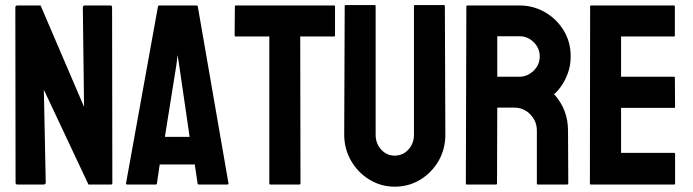

<svg xmlns="http://www.w3.org/2000/svg" viewBox="-20 -717 2692 746"><path d="M148.4 0H48.3Q40.5 0 40.5 -6.8L39.6 -688Q39.6 -695.8 47.4 -695.8H137.7L306.6 -301.8L301.8 -688Q301.8 -695.8 310.5 -695.8H409.7Q415.5 -695.8 415.5 -688L416.5 -5.9Q416.5 0 411.6 0H323.7L150.4 -368.2L157.7 -7.8Q157.7 0 148.4 0Z M469.7 -4.9 593.8 -691.9Q594.7 -695.8 598.6 -695.8H743.7Q747.6 -695.8 748.5 -691.9L867.7 -4.9Q868.2 0 863.8 0H752.9Q748 0 747.6 -4.9L736.8 -78.1H600.6L589.8 -4.9Q589.4 0 585 0H473.6Q469.7 0 469.7 -4.9ZM675.8 -465.8 669.9 -502.9 665.5 -465.8 620.6 -185.1H716.8Z M1143.6 0H1030.8Q1026.4 0 1026.4 -4.9V-575.2H896.5Q891.6 -575.2 891.6 -580.1L892.6 -691.9Q892.6 -695.8 896.5 -695.8H1276.4Q1281.7 -695.8 1281.7 -691.9V-580.1Q1281.7 -575.2 1277.8 -575.2H1146.5L1147.5 -4.9Q1147.5 0 1143.6 0Z M1513.2 8.3Q1460.4 8.3 1415.5 -19Q1370.6 -46.4 1344 -92.5Q1317.4 -138.7 1317.4 -193.4L1319.3 -693.4Q1319.3 -697.3 1323.2 -697.3H1435.5Q1439.5 -697.3 1439.5 -693.4V-193.4Q1439.5 -159.7 1460.9 -136Q1482.4 -112.3 1513.2 -112.3Q1545.4 -112.3 1566.9 -136Q1588.4 -159.7 1588.4 -193.4V-693.4Q1588.4 -697.3 1592.3 -697.3H1704.6Q1708.5 -697.3 1708.5 -693.4L1710.4 -193.4Q1710.4 -138.2 1684.1 -91.8Q1657.2 -45.9 1612.8 -18.8Q1568.4 8.3 1513.2 8.3Z M1907.2 0H1793.9Q1790 0 1790 -4.9L1792 -691.9Q1792 -695.8 1795.9 -695.8H1998Q2052.2 -695.8 2097.7 -669.4Q2143.1 -643.1 2170.2 -598.6Q2197.3 -554.2 2197.3 -498Q2197.3 -461.4 2186 -431.6Q2174.8 -401.9 2159.9 -381.3Q2145 -360.8 2132.8 -351.1Q2187 -291 2187 -210L2188 -4.9Q2188 0 2183.1 0H2069.8Q2065.9 0 2065.9 -2.9V-210Q2065.9 -246.1 2040.5 -272.5Q2015.1 -298.8 1978 -298.8H1912.1L1911.1 -4.9Q1911.1 0 1907.2 0ZM1998 -576.2H1912.1V-418.9H1998Q2028.8 -418.9 2053 -441.9Q2077.1 -464.8 2077.1 -498Q2077.1 -529.8 2053.7 -553Q2030.3 -576.2 1998 -576.2Z M2599.1 0H2275.9Q2272 0 2272 -4.9L2272.9 -691.9Q2272.9 -695.8 2276.9 -695.8H2598.1Q2602.1 -695.8 2602.1 -690.9V-579.1Q2602.1 -575.2 2598.1 -575.2H2393.1V-418.9H2598.1Q2602.1 -418.9 2602.1 -415L2603 -301.8Q2603 -297.9 2599.1 -297.9H2393.1V-123H2599.1Q2603 -123 2603 -118.2V-3.9Q2603 0 2599.1 0Z"/></svg>

Font: WRV
Style: Display
Weight: 400
Designer: Will Viles x Danh Hong
Version: Version 8.001; ttfautohint (v1.8.3)